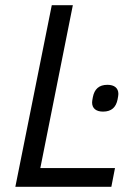

<svg xmlns="http://www.w3.org/2000/svg" viewBox="-20 -718 529 738"><path d="M376 -289C409 -289 426 -306 432 -336C434 -347 435 -352 435 -357C435 -380 419 -392 393 -392C360 -392 343 -375 337 -345C335 -334 334 -329 334 -324C334 -301 350 -289 376 -289ZM408 0 422 -72H135L260 -698H179L39 0Z"/></svg>

Font: LVC Sans
Style: Italic
Weight: 400
Italic angle: -11.31°
Designer: Mike Abbink, Paul van der Laan, Pieter van Rosmalen
Foundry: Bold Monday
Version: Version 3.0